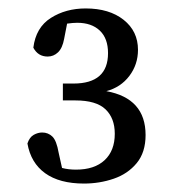

<svg xmlns="http://www.w3.org/2000/svg" viewBox="-20 -853 410 455"><path d="M179 -418Q121 -418 87 -442.5Q53 -467 45 -513Q50 -528 60 -533.5Q70 -539 80 -539Q94 -539 104 -529.5Q114 -520 119 -491L127 -455Q142 -451 160 -451Q204 -451 228 -473.5Q252 -496 252 -536Q252 -573 230 -594Q208 -615 159 -615H129V-655H154Q236 -655 236 -727Q236 -762 216.5 -780.5Q197 -799 163 -799Q158 -799 152 -798.5Q146 -798 139 -797L132 -761Q128 -739 117.5 -729Q107 -719 93 -719Q70 -719 59 -740Q65 -788 100.5 -810.5Q136 -833 183 -833Q239 -833 273 -806Q307 -779 307 -735Q307 -700 286.5 -673Q266 -646 232 -637Q325 -620 325 -533Q325 -492 304 -466.5Q283 -441 249.5 -429.5Q216 -418 179 -418Z"/></svg>

Font: Source Serif 4
Style: Regular
Weight: 400
Designer: Frank Grießhammer
Foundry: Adobe
Version: Version 4.005;hotconv 1.1.0;makeotfexe 2.6.0